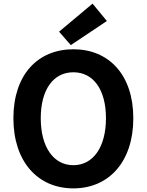

<svg xmlns="http://www.w3.org/2000/svg" viewBox="-20 -1026 810 1060"><path d="M385 14C581 14 716 -133 716 -373C716 -613 581 -754 385 -754C189 -754 54 -614 54 -373C54 -133 189 14 385 14ZM385 -114C275 -114 205 -215 205 -373C205 -532 275 -627 385 -627C495 -627 565 -532 565 -373C565 -215 495 -114 385 -114ZM371 -777 570 -910 491 -1006 306 -851Z"/></svg>

Font: Noto Sans Mono CJK JP Bold
Style: Regular
Weight: 700
Designer: Ryoko NISHIZUKA (kana & ideographs); Paul D. Hunt (Latin, Greek & Cyrillic); Wenlong ZHANG (bopomofo); Sandoll Communica
Foundry: Adobe Systems Incorporated
Version: Version 1.004;PS 1.004;hotconv 1.0.82;makeotf.lib2.5.63406